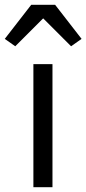

<svg xmlns="http://www.w3.org/2000/svg" viewBox="-55 -785 362 805"><path d="M85 0V-516H165V0ZM176 -765 287 -622 243 -591 126 -708 9 -591 -35 -622 76 -765Z"/></svg>

Font: IBM Plex Sans Devanagari
Style: Regular
Weight: 400
Designer: Mike Abbink, Paul van der Laan, Pieter van Rosmalen, Erin McLaughlin
Foundry: Bold Monday
Version: Version 1.1